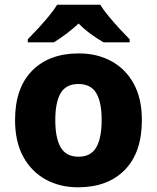

<svg xmlns="http://www.w3.org/2000/svg" viewBox="-20 -786 667 816"><path d="M583 -276Q583 -138 510.5 -64Q438 10 312 10Q234 10 173.5 -23.5Q113 -57 78.5 -120.5Q44 -184 44 -276Q44 -412 116.5 -485.5Q189 -559 315 -559Q393 -559 453.5 -526Q514 -493 548.5 -430Q583 -367 583 -276ZM215 -276Q215 -199 238 -159.5Q261 -120 314 -120Q366 -120 389 -159.5Q412 -199 412 -276Q412 -352 389 -390.5Q366 -429 313 -429Q261 -429 238 -390.5Q215 -352 215 -276ZM406 -766Q420 -743 443 -715.5Q466 -688 489.5 -662.5Q513 -637 531 -619V-606H420Q394 -621 366.5 -641Q339 -661 314 -686Q287 -661 261.5 -642Q236 -623 209 -606H98V-619Q117 -638 140.5 -663.5Q164 -689 186.5 -716Q209 -743 223 -766Z"/></svg>

Font: Noto Sans Sinhala UI ExtraBold
Style: Regular
Weight: 800
Designer: Jelle Bosma - Monotype Design Team
Foundry: Monotype Imaging Inc.
Version: Version 2.006; ttfautohint (v1.8.4.7-5d5b)